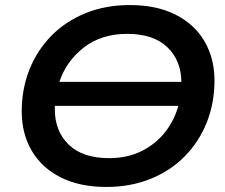

<svg xmlns="http://www.w3.org/2000/svg" viewBox="-20 -730 891 760"><path d="M401 10Q295 10 220 -28Q145 -66 105.5 -133.5Q66 -201 66 -289Q66 -378 96.5 -454.5Q127 -531 183.5 -588.5Q240 -646 319 -678Q398 -710 494 -710Q600 -710 675 -672Q750 -634 789.5 -566.5Q829 -499 829 -411Q829 -322 798.5 -245.5Q768 -169 711.5 -111.5Q655 -54 576 -22Q497 10 401 10ZM412 -104Q483 -104 538.5 -131Q594 -158 631.5 -204.5Q669 -251 686 -311H197Q197 -304 197 -297Q197 -211 252 -157.5Q307 -104 412 -104ZM215 -406H698Q697 -491 642 -543.5Q587 -596 483 -596Q382 -596 312.5 -542.5Q243 -489 215 -406Z"/></svg>

Font: Montserrat SemiBold
Style: Italic
Weight: 600
Italic angle: -11.3°
Designer: Julieta Ulanovsky
Foundry: Julieta Ulanovsky
Version: Version 9.000; ttfautohint (v1.8.4.7-5d5b)